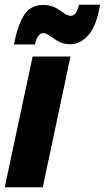

<svg xmlns="http://www.w3.org/2000/svg" viewBox="-32 -792 443 812"><path d="M106 -553H266L149 0H-12ZM150 -771Q176 -771 194.5 -763Q213 -755 232 -741Q253 -725 267 -725Q279 -725 287.5 -736Q296 -747 302 -772H391Q377 -684 342.5 -644.5Q308 -605 266 -605Q241 -605 223 -613Q205 -621 187 -635Q174 -644 166.5 -648Q159 -652 150 -652Q140 -652 130.5 -640.5Q121 -629 116 -604H27Q42 -683 69 -727Q96 -771 150 -771Z"/></svg>

Font: Noto Sans UI CondBlack
Style: Italic
Weight: 900
Width: 3
Italic angle: -12°
Designer: Monotype Design Team
Foundry: Monotype Imaging Inc.
Version: Version 1.001